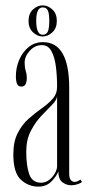

<svg xmlns="http://www.w3.org/2000/svg" viewBox="-20 -683 334 713"><path d="M122.5 10Q85 10 57.2 -16Q29.5 -42 29.5 -109.5Q29.5 -157 45.8 -188.8Q62 -220.5 86.2 -242Q110.5 -263.5 134.8 -280.5Q159 -297.5 175.5 -316Q192 -334.5 192 -361Q192 -401 187.5 -436.2Q183 -471.5 170.8 -493.5Q158.5 -515.5 135.5 -515.5Q110 -515.5 90.8 -494.8Q71.5 -474 71.5 -449.5Q71.5 -432.5 75.5 -420.2Q79.5 -408 79.5 -394Q79.5 -380 75.2 -370.8Q71 -361.5 59 -361.5Q47.5 -361.5 43.2 -371.8Q39 -382 39 -400Q39 -431.5 51.2 -460.5Q63.5 -489.5 86 -508Q108.5 -526.5 139.5 -526.5Q237 -526.5 237 -356.5V-39Q237 -21 243 -14.2Q249 -7.5 257 -7.5Q263 -7.5 269.2 -10.5Q275.5 -13.5 279 -16L284.5 -7Q279.5 -3 268.5 1Q257.5 5 244.5 5Q227 5 212 -6Q197 -17 196.5 -46.5Q191 -30 171.8 -10Q152.5 10 122.5 10ZM132.5 -4.5Q155.5 -4.5 173.8 -25.2Q192 -46 192 -67V-325.5Q190.5 -311 173.2 -293.8Q156 -276.5 133.8 -253Q111.5 -229.5 94.5 -197Q77.5 -164.5 77.5 -120Q77.5 -66.5 88.8 -35.5Q100 -4.5 132.5 -4.5ZM138.5 -547.5Q119 -547.5 102.5 -563Q86 -578.5 86 -605Q86 -632.5 102.5 -647.8Q119 -663 138.5 -663Q158 -663 174.5 -647.8Q191 -632.5 191 -605Q191 -578.5 174.5 -563Q158 -547.5 138.5 -547.5ZM138.5 -554Q152.5 -554 157.8 -566.2Q163 -578.5 163 -606Q163 -632 157.8 -643.8Q152.5 -655.5 138.5 -655.5Q114.5 -655.5 114.5 -606Q114.5 -554 138.5 -554Z"/></svg>

Font: Imbue 100pt ExtraLight
Style: Regular
Weight: 200
Designer: Tyler Finck
Foundry: Etcetera Type Company
Version: Version 1.102; ttfautohint (v1.8.3)